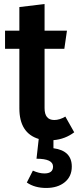

<svg xmlns="http://www.w3.org/2000/svg" viewBox="-20 -681 388 952"><path d="M245 54Q336 66 336 145Q336 194 301 222.5Q266 251 209 251Q152 251 113 224L143 165Q174 179 200 179Q243 179 243 145Q243 106 161 106L172 8Q76 -21 76 -144V-439H5V-529H76V-646L201 -661V-529H312L299 -439H201V-145Q201 -86 249 -86Q276 -86 304 -103L348 -25Q303 9 245 14Z"/></svg>

Font: Fira Sans Condensed Medium
Style: Regular
Weight: 500
Width: 3
Designer: Carrois Corporate & Edenspiekermann AG
Foundry: Carrois Corporate GbR & Edenspiekermann AG
Version: Version 4.203;PS 004.203;hotconv 1.0.88;makeotf.lib2.5.64775